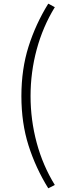

<svg xmlns="http://www.w3.org/2000/svg" viewBox="-20 -830 355 1043"><path d="M242.2 192.9Q173.8 82.5 135 -39.6Q96.2 -161.6 96.2 -308.1Q96.2 -454.1 135 -576.9Q173.8 -699.7 242.2 -810.1L277.8 -791Q212.9 -685.1 179.4 -561.5Q146 -438 146 -308.1Q146 -178.2 179.4 -54.2Q212.9 69.8 277.8 174.8Z"/></svg>

Font: Source Han Sans CN Light
Style: Regular
Weight: 300
Designer: Ryoko NISHIZUKA  (kana, bopomofo & ideographs); Paul D. Hunt (Latin, Greek & Cyrillic); Sandoll Communications , Soo-you
Foundry: Adobe
Version: Version 2.000;hotconv 1.0.107;makeotfexe 2.5.65593